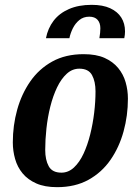

<svg xmlns="http://www.w3.org/2000/svg" viewBox="-20 -754 564 794"><path d="M216 20Q165 20 130 4.5Q95 -11 73.5 -37Q52 -63 42.5 -96.5Q33 -130 33 -165Q33 -235 51 -300Q69 -365 105 -417Q141 -469 196 -499.5Q251 -530 326 -530Q378 -530 412.5 -514.5Q447 -499 468.5 -473Q490 -447 499.5 -414Q509 -381 509 -346Q509 -276 491 -210.5Q473 -145 437 -93Q401 -41 346 -10.5Q291 20 216 20ZM234 -40Q263 -40 286 -61.5Q309 -83 325.5 -118.5Q342 -154 353 -198Q364 -242 369.5 -288Q375 -334 375 -376Q375 -417 360.5 -443.5Q346 -470 308 -470Q279 -470 256 -449Q233 -428 216 -392.5Q199 -357 188 -313Q177 -269 172 -222.5Q167 -176 167 -134Q167 -93 181.5 -66.5Q196 -40 234 -40ZM170 -596Q178 -637 201.5 -668Q225 -699 265 -716.5Q305 -734 359 -734Q405 -734 435.5 -720Q466 -706 481.5 -681.5Q497 -657 497 -624Q497 -611 494 -596H391Q393 -608 394 -618Q395 -628 395 -637Q395 -659 383.5 -672Q372 -685 349 -685Q325 -685 308 -671Q291 -657 281 -636.5Q271 -616 267 -596Z"/></svg>

Font: Sansita Swashed Light Medium
Style: Regular
Weight: 500
Version: Version 1.003